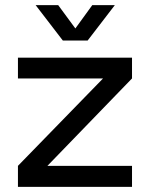

<svg xmlns="http://www.w3.org/2000/svg" viewBox="-20 -729 587 749"><path d="M50 -82V0H495V-82H165L495 -423V-504H50V-423H382ZM119 -709 225 -571H322L428 -709H340L274 -618L207 -709Z"/></svg>

Font: Hibana 45 SubMedium
Style: Regular
Weight: 500
Width: 6
Designer: pygmalion
Foundry: ybstudio
Version: Version 2021.007;FEAKit 1.0